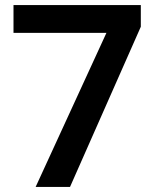

<svg xmlns="http://www.w3.org/2000/svg" viewBox="-20 -734 612 754"><path d="M120 0H255L533 -629V-714H33V-605H398Z"/></svg>

Font: Noto Sans Tai Tham SemiBold
Style: Regular
Weight: 600
Designer: Monotype Design Team 2013. Revised by David WIlliams 2020
Foundry: Monotype Imaging Inc.
Version: Version 2.002